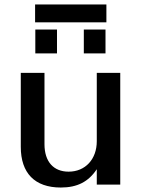

<svg xmlns="http://www.w3.org/2000/svg" viewBox="-20 -826 631 859"><path d="M518 -500H413V-194C413 -114 362 -58 287 -58C220 -58 179 -102 179 -181V-500H73V-169C73 -52 135 13 252 13C326 13 376 -13 413 -69V0H518ZM138 -587H235V-694H138ZM355 -587H452V-694H355ZM456 -726V-806H137V-726Z"/></svg>

Font: Perun Medium
Style: Regular
Weight: 500
Foundry: Copyright (c) Stefan Peev, Context Ltd, 2016
Version: Version 1.089